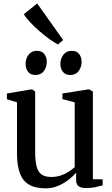

<svg xmlns="http://www.w3.org/2000/svg" viewBox="-20 -1042 624 1073"><path d="M460.5 9Q434 9 419.8 -0.8Q405.5 -10.5 405.5 -36.5V-76.5Q388 -56.5 362 -36.5Q336 -16.5 304 -3Q272 10.5 236 10.5Q149 10.5 112 -36Q75 -82.5 75 -186.5V-470L18.5 -487.5V-519.5L151.5 -542H160L176.5 -530.5V-191.5Q176.5 -144.5 184 -113.8Q191.5 -83 210.8 -68Q230 -53 266.5 -53Q295.5 -53 320.2 -61.5Q345 -70 364.5 -82.8Q384 -95.5 397.5 -108V-470L329 -488V-519.5L470.5 -542H479.5L499 -530.5V-40.5L554 -39.5L553.5 -6Q536.5 -1.5 513.5 3.8Q490.5 9 460.5 9ZM178 -623Q150.5 -623 136.8 -641Q123 -659 123 -685Q123 -713.5 139.5 -735.8Q156 -758 185.5 -758H186.5Q214 -758 227.8 -740Q241.5 -722 241.5 -696Q241.5 -667.5 225.2 -645.2Q209 -623 179 -623ZM372.5 -623Q345 -623 331.2 -641Q317.5 -659 317.5 -685Q317.5 -713.5 334 -735.8Q350.5 -758 380.5 -758H381Q409 -758 422.5 -740Q436 -722 436 -696Q436 -667.5 419.8 -645.2Q403.5 -623 373.5 -623ZM303.5 -794Q283 -804 255.8 -823.8Q228.5 -843.5 200 -868.2Q171.5 -893 148.2 -918Q125 -943 113 -962.5L188 -1022.5L333 -818L304.5 -794Z"/></svg>

Font: Merriweather 72pt
Style: Regular
Weight: 400
Version: Version 2.100